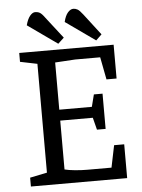

<svg xmlns="http://www.w3.org/2000/svg" viewBox="-57 -883 686 928"><g transform="rotate(-5 286.0 -419.0)"><path d="M247 -676 103 -778Q111 -808 123.5 -823Q136 -838 149 -838Q161 -838 171 -832.5Q181 -827 196 -806L276 -703ZM431 -676 287 -778Q294 -808 307 -823Q320 -838 334 -838Q344 -838 354 -832.5Q364 -827 380 -806L459 -703ZM55 0V-43L138 -60V-588L55 -605V-648H513V-484H464L443 -593H322L224 -587V-358H382L397 -417H439V-246H397L382 -305H224V-68Q243 -63 274 -60Q305 -57 334 -57H451L473 -164H522V0Z"/></g></svg>

Font: Faustina Light
Style: Regular
Weight: 400
Version: Version 1.200